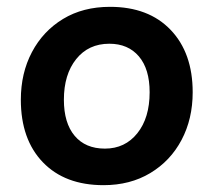

<svg xmlns="http://www.w3.org/2000/svg" viewBox="-20 -533 625 562"><path d="M302 -513Q415 -513 479.5 -445.5Q544 -378 544 -263Q544 -185 511.5 -123.5Q479 -62 420 -26.5Q361 9 283 9Q170 9 105.5 -58Q41 -125 41 -241Q41 -319 73.5 -380.5Q106 -442 164.5 -477.5Q223 -513 302 -513ZM287 -98Q346 -98 382 -143Q418 -188 418 -263Q418 -331 386.5 -368Q355 -405 300 -405Q239 -405 203 -360Q167 -315 167 -241Q167 -173 198.5 -135.5Q230 -98 287 -98Z"/></svg>

Font: Livvic SemiBold
Style: Regular
Weight: 600
Designer: Jacques Le Bailly, Baron von Fonthausen
Version: Version 1.001; ttfautohint (v1.8.2)